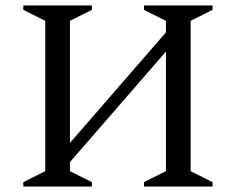

<svg xmlns="http://www.w3.org/2000/svg" viewBox="-20 -680 860 700"><path d="M65 0V-16L145 -56V-604L65 -644V-660H315V-644L235 -604V-159L585 -562V-604L505 -644V-660H755V-644L675 -604V-56L755 -16V0H505V-16L585 -56V-492L235 -89V-56L315 -16V0Z"/></svg>

Font: Spectral SC
Style: Regular
Weight: 400
Designer: Jean-Baptiste Levee
Foundry: Production Type
Version: Version 2.001